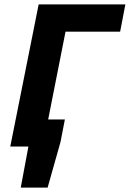

<svg xmlns="http://www.w3.org/2000/svg" viewBox="-20 -671 594 879"><path d="M75 188 110 0H84L108 -124H277L257 -21L198 188ZM27 0 157 -651H554L530 -526H280L176 0Z"/></svg>

Font: Source Sans 3 ExtraBold
Style: Italic
Weight: 800
Italic angle: -11°
Version: Version 3.052;hotconv 1.1.0;makeotfexe 2.6.0